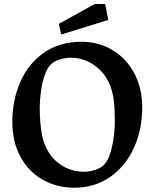

<svg xmlns="http://www.w3.org/2000/svg" viewBox="-20 -896 751 934"><path d="M376.5 -692.9Q457 -692.9 524.4 -654.1Q591.8 -615.2 631.8 -542.2Q671.9 -469.2 671.9 -372.1Q671.9 -266.6 631.8 -177.7Q591.8 -88.9 516.8 -35.9Q441.9 17.1 341.8 17.1Q256.8 17.1 188 -21.7Q119.1 -60.5 79.6 -133.3Q40 -206.1 40 -304.2Q40 -408.7 78.9 -497.6Q117.7 -586.4 193.8 -639.6Q270 -692.9 376.5 -692.9ZM386.2 -60.5Q416.5 -60.5 444.6 -69.8Q472.7 -79.1 490.2 -99.1Q513.2 -126 525.9 -187Q538.6 -248 538.6 -301.3Q538.6 -363.8 533.9 -404.5Q529.3 -445.3 515.6 -480.5Q500 -520.5 470.9 -551Q441.9 -581.5 404.3 -598.4Q366.7 -615.2 327.1 -615.2Q298.8 -615.2 271.7 -607.4Q244.6 -599.6 226.6 -582Q208.5 -564 196.5 -527.6Q184.6 -491.2 179 -449.7Q173.3 -408.2 173.3 -374Q173.3 -297.9 184.3 -240.2Q195.3 -182.6 227.1 -140.1Q254.9 -103 296.9 -81.8Q338.9 -60.5 386.2 -60.5ZM266.6 -780.3 440.9 -876.5H491.7L506.3 -798.8L277.3 -728Z"/></svg>

Font: Vesper Libre Medium
Style: Regular
Weight: 500
Designer: Robert Keller & Kimya Gandhi
Foundry: Mota Italic
Version: Version 1.058